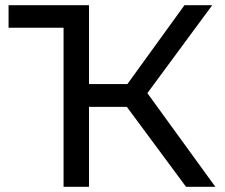

<svg xmlns="http://www.w3.org/2000/svg" viewBox="-20 -720 867 740"><path d="M469 -308 697 0H810L548 -361L798 -700H691L471 -396H323V-700H13V-613H225V0H323V-308Z"/></svg>

Font: ICO Headline
Style: Regular
Weight: 500
Designer: Julieta Ulanovsky
Foundry: Julieta Ulanovsky
Version: Version 7.200